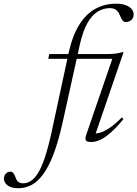

<svg xmlns="http://www.w3.org/2000/svg" viewBox="-196 -740 726 1014"><path d="M59 -429.5 64 -454.5H371Q396 -454.5 415.5 -457.2Q435 -460 449.5 -464.5H456.5L304 -19.5L292 -36Q307.5 -33 329.5 -38.5Q351.5 -44 381 -63.2Q410.5 -82.5 447.5 -120L456 -111Q418 -65 387.5 -38.5Q357 -12 332.2 -1Q307.5 10 286.5 10Q262 10 257.2 0.5Q252.5 -9 260 -30L401 -440.5L424.5 -429.5ZM134 -90Q111.5 10 85.8 76.5Q60 143 30.8 182Q1.5 221 -30.8 237.5Q-63 254 -99 254Q-137 254 -156.2 238.8Q-175.5 223.5 -175.5 202.5Q-175.5 188.5 -165.5 177.5Q-155.5 166.5 -140.5 166.5Q-131 166.5 -124.8 175.2Q-118.5 184 -112.5 200Q-107 216 -97.5 222Q-88 228 -75 228Q-54 228 -34.5 216.5Q-15 205 3.5 176Q22 147 39.8 95Q57.5 43 75.5 -38L167 -463Q187.5 -554.5 223.8 -611.2Q260 -668 309 -694.2Q358 -720.5 416.5 -720.5Q448 -720.5 468.8 -712.5Q489.5 -704.5 499.8 -691.5Q510 -678.5 510 -663.5Q510 -651.5 504.5 -642.5Q499 -633.5 489.2 -628.5Q479.5 -623.5 467 -623.5Q458 -623.5 450.8 -633.2Q443.5 -643 436.5 -660.5Q429.5 -678.5 417 -687.8Q404.5 -697 383.5 -697Q349 -697 318.8 -678Q288.5 -659 265 -616.8Q241.5 -574.5 225.5 -504Z"/></svg>

Font: Newsreader 36pt Light
Style: Italic
Weight: 300
Italic angle: -17°
Designer: Hugues Gentile
Foundry: Production Type
Version: Version 1.003